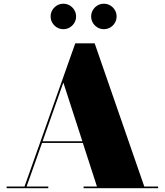

<svg xmlns="http://www.w3.org/2000/svg" viewBox="-20 -994 870 1014"><path d="M461.4 -907.1Q461.4 -925.6 470.5 -940.8Q479.6 -956.1 494.9 -965.2Q510.1 -974.3 528.6 -974.3Q547.1 -974.3 562.3 -965.2Q577.6 -956.1 586.7 -940.8Q595.8 -925.6 595.8 -907.1Q595.8 -888.6 586.7 -873.4Q577.6 -858.1 562.3 -849Q547.1 -839.9 528.6 -839.9Q510.1 -839.9 494.9 -849Q479.6 -858.1 470.5 -873.4Q461.4 -888.6 461.4 -907.1ZM247.4 -907.1Q247.4 -925.6 256.5 -940.8Q265.6 -956.1 280.9 -965.2Q296.1 -974.3 314.6 -974.3Q333.1 -974.3 348.3 -965.2Q363.6 -956.1 372.7 -940.8Q381.8 -925.6 381.8 -907.1Q381.8 -888.6 372.7 -873.4Q363.6 -858.1 348.3 -849Q333.1 -839.9 314.6 -839.9Q296.1 -839.9 280.9 -849Q265.6 -858.1 256.5 -873.4Q247.4 -888.6 247.4 -907.1ZM15 -9H109.5L377.5 -765H480L742 -9H815V0H421.5V-9H492L417.5 -239H202L120.5 -9H235V0H15ZM314.5 -558 205 -248H415Z"/></svg>

Font: Bodoni* 24pt Fatface
Style: Regular
Weight: 900
Version: Version 2.3